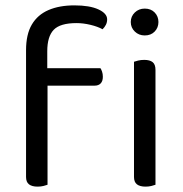

<svg xmlns="http://www.w3.org/2000/svg" viewBox="-20 -690 680 715"><path d="M142 -371V-436H354Q357 -432 360 -423.5Q363 -415 363 -404Q363 -388 355 -379.5Q347 -371 332 -371ZM156 -499V-382H77V-503Q77 -562 98.5 -598.5Q120 -635 160.5 -652.5Q201 -670 257 -670Q314 -670 346.5 -655Q379 -640 379 -618Q379 -607 374.5 -598Q370 -589 362 -581Q344 -591 317 -597.5Q290 -604 265 -604Q204 -604 180 -579Q156 -554 156 -499ZM77 -426H157V-2Q152 0 142 2.5Q132 5 120 5Q99 5 88 -3.5Q77 -12 77 -31ZM467 -608Q467 -629 482 -643.5Q497 -658 519 -658Q542 -658 556 -643.5Q570 -629 570 -608Q570 -587 556 -572.5Q542 -558 519 -558Q497 -558 482 -572.5Q467 -587 467 -608ZM479 -264H559V-2Q554 0 544 2.5Q534 5 522 5Q501 5 490 -3.5Q479 -12 479 -31ZM559 -225H479V-460Q484 -462 494.5 -464.5Q505 -467 517 -467Q538 -467 548.5 -458.5Q559 -450 559 -430Z"/></svg>

Font: Baloo Tammudu 2
Style: Regular
Weight: 400
Designer: Maithili Shingre, Omkar Shende and Ek Type
Foundry: Ek Type
Version: Version 1.700